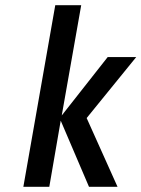

<svg xmlns="http://www.w3.org/2000/svg" viewBox="-20 -720 545 740"><path d="M70 0 193 -700H293L218 -275L395 -500H505L314 -265L433 0H323L214 -255L170 0Z"/></svg>

Font: Cuprum Medium
Style: Italic
Weight: 500
Italic angle: -10°
Version: Version 3.000